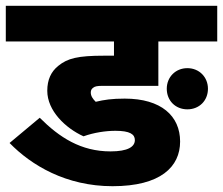

<svg xmlns="http://www.w3.org/2000/svg" viewBox="-20 -642 769 662"><path d="M378 -191C428 -191 445 -179 445 -159C445 -136 421 -120 361 -120C259 -120 185 -168 117 -236L13 -149C88 -72 208 0 368 0C534 0 601 -67 601 -154C601 -242 536 -302 410 -302C366 -302 339 -298 310 -291C300 -301 293 -311 293 -323C293 -331 296 -336 302 -340C307 -344 315 -346 333 -346H526V-499H729V-622H0V-499H373V-450H339C248 -450 213 -441 181 -415C156 -395 143 -367 143 -329C143 -260 206 -200 268 -172C304 -185 345 -191 378 -191ZM555 -336C555 -295 585 -265 626 -265C667 -265 697 -295 697 -336C697 -376 667 -407 626 -407C585 -407 555 -376 555 -336Z"/></svg>

Font: Noto Sans Devanagari UI ExtraBold
Style: Regular
Weight: 800
Designer: Jelle Bosma - Monotype Design Team
Foundry: Monotype Imaging Inc.
Version: Version 2.003